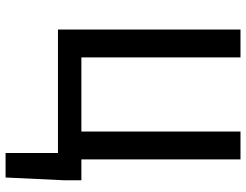

<svg xmlns="http://www.w3.org/2000/svg" viewBox="-117 -578 883 689"><g transform="rotate(90 324.5 -233.5)"><path d="M529 188V0H86V-655H186V-84H452V-655H552V-84H627V-24L617 188Z"/></g></svg>

Font: UmiuVSE Medium
Style: Regular
Weight: 500
Designer: Paul D. Hunt
Foundry: Adobe
Version: Version 3.046;September 5, 2023;FontCreator 14.0.0.2901 64-b